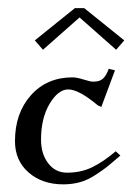

<svg xmlns="http://www.w3.org/2000/svg" viewBox="-20 -453 340 482"><path d="M67.4 -351.6 168 -432.6H191.4L292 -351.6L271.5 -328.1L179.7 -409.2L87.9 -328.1ZM17.6 -98.6Q17.6 -168.9 57.6 -213.9Q97.7 -258.8 162.1 -258.8Q172.9 -258.8 191.4 -252.9Q207 -248 213.9 -248Q230.5 -248 238.3 -255.4Q246.1 -262.7 251 -275.4L252.9 -280.3L268.6 -276.4L234.4 -184.6L225.6 -188.5Q177.7 -228.5 151.4 -228.5Q126 -228.5 104.5 -192.4Q83 -156.2 83 -102.5Q83 -66.4 101.1 -43Q119.1 -19.5 148.4 -19.5Q182.6 -19.5 210.4 -32.7Q238.3 -45.9 270.5 -73.2L282.2 -62.5Q260.7 -43.9 250.5 -35.6Q240.2 -27.3 220.2 -14.2Q200.2 -1 180.7 4.4Q161.1 9.8 138.7 9.8Q85.9 9.8 51.8 -20Q17.6 -49.8 17.6 -98.6Z"/></svg>

Font: Kleymisska
Style: Regular
Weight: 500
Italic angle: -8°
Designer: gluk
Foundry: gluk
Version: Version 0.298